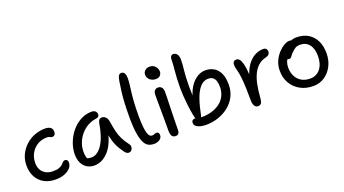

<svg xmlns="http://www.w3.org/2000/svg" viewBox="-59 -1323 3394 1897"><g transform="rotate(-20 1638.0 -374.0)"><path d="M282 9Q211 9 160 -19.5Q109 -48 81.5 -99.5Q54 -151 54 -220Q54 -279 77.5 -330Q101 -381 142 -419.5Q183 -458 237 -479.5Q291 -501 351 -501Q371 -501 388.5 -495.5Q406 -490 416.5 -477Q427 -464 427 -440Q427 -422 418.5 -410Q410 -398 393 -398Q382 -398 375.5 -401.5Q369 -405 361.5 -408.5Q354 -412 337 -412Q282 -412 238.5 -386Q195 -360 169.5 -315Q144 -270 144 -212Q144 -171 160.5 -141Q177 -111 208.5 -94Q240 -77 282 -77Q326 -77 349.5 -86.5Q373 -96 385 -108.5Q397 -121 406 -130.5Q415 -140 429 -140Q443 -140 451 -131Q459 -122 459 -106Q459 -72 435.5 -46.5Q412 -21 372 -6Q332 9 282 9Z M688 10Q643 10 609.5 -11Q576 -32 558 -70Q540 -108 540 -159Q540 -207 555 -256Q570 -305 597 -349Q624 -393 661.5 -427Q699 -461 744 -480.5Q789 -500 840 -500Q863 -500 878 -488Q893 -476 893 -452Q893 -440 885.5 -431.5Q878 -423 863 -421Q793 -412 740.5 -372Q688 -332 659 -275Q630 -218 630 -156Q630 -127 635 -103.5Q640 -80 657 -43L605 -112Q628 -89 643.5 -82Q659 -75 686 -75Q750 -75 800.5 -151Q851 -227 874 -372Q878 -391 888 -401.5Q898 -412 915 -412Q939 -412 956 -393.5Q973 -375 977 -345Q986 -287 996.5 -241.5Q1007 -196 1027 -155.5Q1047 -115 1081 -70Q1090 -60 1091 -47Q1092 -34 1087.5 -21.5Q1083 -9 1073.5 -1Q1064 7 1051 7Q1037 7 1028 1Q1019 -5 1011 -14Q992 -41 975 -67.5Q958 -94 944 -128.5Q930 -163 920 -210.5Q910 -258 906 -323L939 -324Q925 -232 899 -167.5Q873 -103 838 -64.5Q803 -26 764.5 -8Q726 10 688 10Z M1315 11Q1292 11 1270.5 4.5Q1249 -2 1231.5 -21Q1214 -40 1201 -76Q1188 -112 1180.5 -171Q1173 -230 1173 -317Q1173 -401 1176.5 -465.5Q1180 -530 1186.5 -584.5Q1193 -639 1202 -692Q1209 -730 1219 -745Q1229 -760 1246 -760Q1266 -760 1278 -743Q1290 -726 1290 -686Q1290 -658 1286 -625Q1282 -592 1276.5 -548Q1271 -504 1267 -443.5Q1263 -383 1263 -297Q1263 -232 1267.5 -188.5Q1272 -145 1279.5 -120Q1287 -95 1298 -84.5Q1309 -74 1320 -74Q1334 -74 1342 -77Q1350 -80 1355.5 -82.5Q1361 -85 1368 -85Q1386 -85 1392 -75Q1398 -65 1398 -51Q1398 -23 1373 -6Q1348 11 1315 11Z M1540 11Q1523 11 1512 3Q1501 -5 1495.5 -22Q1490 -39 1490 -62Q1490 -140 1490 -195Q1490 -250 1489.5 -290.5Q1489 -331 1489 -366Q1489 -401 1489 -440Q1489 -458 1494 -471Q1499 -484 1510 -492Q1521 -500 1538 -500Q1560 -500 1574.5 -485Q1589 -470 1590 -439Q1590 -417 1589 -376.5Q1588 -336 1586.5 -287Q1585 -238 1584 -188.5Q1583 -139 1582 -98Q1581 -57 1581 -33Q1581 -14 1571 -1.5Q1561 11 1540 11ZM1549 -585Q1512 -585 1487 -607Q1462 -629 1462 -660Q1462 -687 1481.5 -704.5Q1501 -722 1531 -722Q1556 -722 1574.5 -710Q1593 -698 1602 -679.5Q1611 -661 1611 -641Q1611 -622 1596.5 -603.5Q1582 -585 1549 -585Z M1861 10Q1840 10 1819 6.5Q1798 3 1780 -4.5Q1762 -12 1751.5 -24Q1741 -36 1741 -54Q1741 -71 1751 -79.5Q1761 -88 1777 -88Q1791 -88 1810.5 -82.5Q1830 -77 1849 -77Q1902 -77 1950.5 -91Q1999 -105 2036.5 -132.5Q2074 -160 2095.5 -202Q2117 -244 2117 -298Q2117 -328 2110 -354Q2103 -380 2084.5 -396Q2066 -412 2032 -412Q1984 -412 1948 -371.5Q1912 -331 1887 -259Q1862 -187 1844 -94Q1840 -76 1832 -68.5Q1824 -61 1813 -61Q1799 -61 1788 -78.5Q1777 -96 1772 -126Q1762 -180 1755.5 -234.5Q1749 -289 1746 -336Q1743 -383 1743 -416Q1743 -474 1745.5 -516.5Q1748 -559 1751 -592Q1754 -625 1756.5 -653.5Q1759 -682 1759 -712Q1758 -731 1766.5 -745Q1775 -759 1793 -759Q1808 -759 1820 -750.5Q1832 -742 1839.5 -725Q1847 -708 1847 -683Q1847 -654 1844.5 -627Q1842 -600 1839 -570Q1836 -540 1833.5 -500.5Q1831 -461 1831 -406Q1831 -367 1833 -321Q1835 -275 1840 -218L1819 -251Q1836 -339 1871 -394Q1906 -449 1949 -474.5Q1992 -500 2033 -500Q2083 -500 2122 -478Q2161 -456 2183.5 -409.5Q2206 -363 2206 -289Q2206 -219 2177.5 -164Q2149 -109 2100 -70Q2051 -31 1989 -10.5Q1927 10 1861 10Z M2406 12Q2391 12 2380 3Q2369 -6 2363 -23Q2357 -40 2357 -61Q2357 -126 2355 -189Q2353 -252 2347.5 -305Q2342 -358 2332 -392Q2326 -415 2323.5 -428Q2321 -441 2321 -454Q2321 -472 2330.5 -483.5Q2340 -495 2360 -495Q2378 -495 2392.5 -478.5Q2407 -462 2417 -421.5Q2427 -381 2431 -309Q2435 -237 2433 -127L2401 -156Q2408 -253 2432.5 -319.5Q2457 -386 2491.5 -426Q2526 -466 2565 -484Q2604 -502 2642 -502Q2667 -502 2676.5 -490Q2686 -478 2686 -461Q2686 -447 2677 -434.5Q2668 -422 2646 -416Q2594 -404 2560 -373.5Q2526 -343 2504.5 -297.5Q2483 -252 2471.5 -194Q2460 -136 2455 -68Q2453 -36 2447.5 -18.5Q2442 -1 2432 5.5Q2422 12 2406 12Z M2988 12Q2912 12 2852.5 -20.5Q2793 -53 2759.5 -110.5Q2726 -168 2726 -242Q2726 -298 2746.5 -343.5Q2767 -389 2798 -422Q2829 -455 2860.5 -472.5Q2892 -490 2914 -490Q2925 -490 2932.5 -487Q2940 -484 2945 -477.5Q2950 -471 2950 -460Q2950 -440 2941.5 -424Q2933 -408 2907 -394Q2875 -375 2855 -352.5Q2835 -330 2825 -303.5Q2815 -277 2815 -246Q2815 -165 2861 -116.5Q2907 -68 2985 -68Q3051 -68 3091 -118.5Q3131 -169 3131 -253Q3131 -330 3096.5 -373.5Q3062 -417 3002 -417Q2970 -417 2951 -405Q2932 -393 2912 -373Q2896 -358 2888.5 -346Q2881 -334 2873 -327.5Q2865 -321 2852 -321Q2838 -321 2829.5 -329.5Q2821 -338 2821 -359Q2821 -382 2835.5 -406.5Q2850 -431 2874.5 -451.5Q2899 -472 2929 -485Q2959 -498 2992 -498Q3063 -498 3114 -467.5Q3165 -437 3192.5 -381.5Q3220 -326 3220 -250Q3220 -176 3189.5 -116.5Q3159 -57 3107 -22.5Q3055 12 2988 12Z"/></g></svg>

Font: Shantell Sans
Style: Regular
Weight: 400
Designer: Stephen Nixon, Anya Danilova, Shantell Martin
Foundry: Arrow Type
Version: Version 1.008;[ac192a2d6]